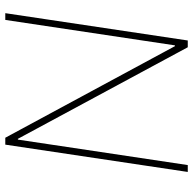

<svg xmlns="http://www.w3.org/2000/svg" viewBox="-22 -730 751 748"><g transform="rotate(-90 354.0 -355.5)"><path d="M570.8 0H544.4L187.5 -662.1L184.6 -661.6L85.4 0H58.6L165 -710.9H191.9L548.8 -49.8L551.8 -50.3L650.9 -710.9H677.2Z"/></g></svg>

Font: Roboto-ThinItalic
Style: Italic
Weight: 250
Italic angle: -12°
Designer: Google
Version: Version 1.100141; 2013; ttfautohint (v0.94.14-c901) -l 8 -r 